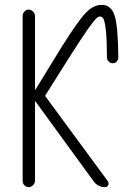

<svg xmlns="http://www.w3.org/2000/svg" viewBox="-20 -770 540 790"><path d="M73.2 -26.4V-704.1Q73.2 -714.8 80.6 -722.7Q87.9 -730.5 98.1 -730.5Q108.4 -730.5 116.2 -722.2Q124 -713.9 124 -704.1V-401.4V-400.4Q126 -400.4 126 -401.4L234.4 -578.1Q302.7 -686.5 334 -718.3Q365.2 -750 398.4 -750Q437.5 -750 451.7 -705.6Q465.8 -661.1 466.8 -534.2Q466.8 -524.4 460.4 -517.1Q454.1 -509.8 443.8 -509.8Q433.6 -509.8 426.8 -517.1Q419.9 -524.4 419.9 -534.2Q419.9 -603.5 416 -641.1Q412.1 -678.7 406.7 -690.4Q401.4 -702.1 391.6 -702.1Q383.8 -702.1 374 -692.4Q364.3 -682.6 339.4 -647Q314.5 -611.3 269.5 -541L168 -379.9Q165 -375 168 -372.1L423.8 -24.4Q428.7 -16.6 425.3 -8.3Q421.9 0 412.1 0Q381.8 0 364.3 -25.4L126 -352.5Q126 -353.5 124 -353.5V-352.5V-26.4Q124 -16.6 116.2 -8.3Q108.4 0 98.1 0Q87.9 0 80.6 -7.3Q73.2 -14.6 73.2 -26.4Z"/></svg>

Font: Rounded-L Mgen+ 1mn light
Style: Regular
Weight: 200
Designer: [Source Han Sans]
Ryoko NISHIZUKA  (kana & ideographs); Paul D. Hunt (Latin, Greek & Cyrillic); Wenlong ZHANG  (bopomofo
Version: Version 1.059.20150602